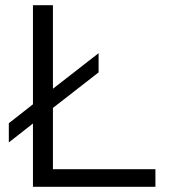

<svg xmlns="http://www.w3.org/2000/svg" viewBox="-20 -720 665 740"><path d="M107 0V-244L14 -171V-245L107 -318V-700H184V-378L360 -515V-441L184 -304V-68H579V0Z"/></svg>

Font: Rosa Sans Light
Style: Regular
Weight: 300
Designer: Pentagram / MCKL
Foundry: Pentagram / MCKL
Version: Version 1.005;September 16, 2019;FontCreator 11.5.0.2425 64-